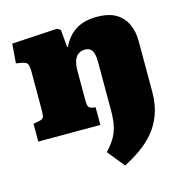

<svg xmlns="http://www.w3.org/2000/svg" viewBox="-111 -635 934 968"><g transform="rotate(-15 356.0 -150.5)"><path d="M480 -531Q543 -531 580.5 -507.5Q618 -484 635 -445Q652 -406 652 -359V-95Q652 -27 633 24Q614 75 582 112.5Q550 150 509.5 178.5Q469 207 424 230L352 141Q373 119 387.5 98Q402 77 410.5 54.5Q419 32 423 5.5Q427 -21 427 -52V-307Q427 -336 422 -353.5Q417 -371 406.5 -379Q396 -387 379 -387Q362 -387 347.5 -379Q333 -371 324 -350Q315 -329 315 -288V-139Q315 -118 319 -108Q323 -98 338 -95L356 -92V0H32V-93L64 -99Q80 -102 85 -110.5Q90 -119 90 -146V-349Q90 -378 84 -389.5Q78 -401 55 -405L25 -410L33 -511L270 -525L288 -514L296 -422H300Q323 -473 366.5 -502Q410 -531 480 -531Z"/></g></svg>

Font: Literata Black
Style: Regular
Weight: 900
Designer: Latin by Veronika Burian and Jose Scaglione. Greek by Irene Vlachou. Cyrillic by Vera Evstafieva.
Foundry: TypeTogether
Version: Version 3.103;gftools[0.9.29]